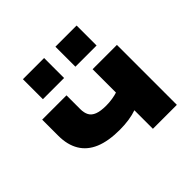

<svg xmlns="http://www.w3.org/2000/svg" viewBox="-179 -937 1128 1128"><g transform="rotate(-45 384.5 -373.0)"><path d="M485 0V-154Q457 -144 421 -138.5Q385 -133 344 -133Q249 -133 187 -159Q125 -185 94 -237Q63 -289 63 -364V-498H265V-383Q265 -353 276 -332Q287 -311 314 -300.5Q341 -290 387 -290Q413 -290 438.5 -294Q464 -298 482 -304V-498H684V0ZM421 -580V-746H597V-580ZM151 -580V-746H327V-580Z"/></g></svg>

Font: Nunito Sans 10pt Expanded Black
Style: Regular
Weight: 900
Width: 7
Designer: Vernon Adams
Foundry: Vernon Adams
Version: Version 3.101;gftools[0.9.27]